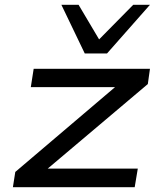

<svg xmlns="http://www.w3.org/2000/svg" viewBox="-20 -784 679 804"><path d="M34 0 44 -64 498 -450 490 -419H109L121 -496H608L599 -432L142 -46L150 -78H557L544 0ZM335 -560 237 -764H309L395 -619L538 -764H608L428 -560Z"/></svg>

Font: Nunito Sans 7pt Expanded
Style: Italic
Weight: 400
Width: 7
Italic angle: -9°
Designer: Vernon Adams
Foundry: Vernon Adams
Version: Version 3.101;gftools[0.9.27]